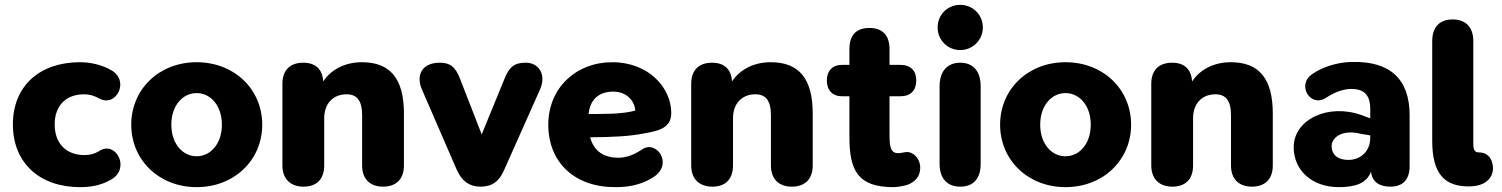

<svg xmlns="http://www.w3.org/2000/svg" viewBox="-20 -759 6180 790"><path d="M309 11C349 11 392 6 437 -20C517 -65 459 -176 394 -141C369 -125 349 -121 327 -121C255 -121 205 -166 205 -247C205 -327 254 -371 326 -371C348 -371 369 -365 390 -353C460 -317 514 -428 438 -470C397 -494 349 -503 309 -503C144 -503 33 -406 33 -247C33 -88 144 11 309 11Z M789 11C944 11 1059 -100 1059 -246C1059 -392 944 -503 789 -503C635 -503 520 -392 520 -246C520 -100 635 11 789 11ZM789 -116C732 -116 685 -167 685 -246C685 -325 732 -376 789 -376C846 -376 893 -325 893 -246C893 -167 846 -116 789 -116Z M1229 9C1285 9 1314 -24 1314 -78V-273C1314 -332 1350 -371 1406 -371C1448 -371 1470 -346 1470 -285V-78C1470 -24 1501 9 1556 9C1612 9 1642 -24 1642 -78V-292C1642 -435 1586 -503 1469 -503C1401 -503 1343 -474 1310 -424C1307 -474 1278 -501 1228 -501C1173 -501 1142 -470 1142 -414V-78C1142 -24 1174 9 1229 9Z M1957 9C2004 9 2034 -12 2054 -59L2202 -391C2228 -449 2200 -501 2143 -501C2098 -501 2075 -485 2055 -433L1962 -206L1874 -432C1854 -486 1830 -501 1790 -501C1715 -501 1691 -449 1716 -391L1860 -59C1881 -13 1912 9 1957 9Z M2516 11C2580 11 2630 -5 2668 -30C2753 -83 2681 -187 2620 -143C2590 -123 2558 -110 2525 -110C2465 -110 2424 -136 2408 -194C2503 -195 2569 -198 2630 -210C2684 -220 2742 -229 2742 -294C2742 -397 2650 -503 2499 -503C2350 -503 2236 -397 2236 -246C2236 -91 2344 13 2516 11ZM2402 -290C2408 -351 2445 -382 2504 -382C2553 -382 2590 -350 2594 -304C2539 -289 2469 -290 2402 -290Z M2911 9C2967 9 2996 -24 2996 -78V-273C2996 -332 3032 -371 3088 -371C3130 -371 3152 -346 3152 -285V-78C3152 -24 3183 9 3238 9C3294 9 3324 -24 3324 -78V-292C3324 -435 3268 -503 3151 -503C3083 -503 3025 -474 2992 -424C2989 -474 2960 -501 2910 -501C2855 -501 2824 -470 2824 -414V-78C2824 -24 2856 9 2911 9Z M3656 11C3667 11 3701 7 3720 -1C3755 -17 3769 -44 3766 -78C3762 -109 3736 -137 3707 -133C3694 -132 3694 -130 3680 -129C3643 -126 3640 -157 3640 -207V-363H3685C3727 -363 3750 -387 3750 -428C3750 -468 3727 -492 3685 -492H3640V-557C3640 -614 3611 -644 3557 -644C3503 -644 3475 -614 3475 -557V-492H3442C3407 -492 3382 -468 3382 -428C3382 -387 3407 -363 3442 -363H3475V-196C3475 -58 3509 11 3656 11Z M3931 9C3986 9 4015 -25 4015 -85V-404C4015 -465 3985 -501 3931 -501C3877 -501 3846 -465 3846 -404V-85C3846 -25 3877 9 3931 9ZM3931 -553C3982 -553 4024 -594 4024 -646C4024 -699 3982 -739 3931 -739C3879 -739 3838 -699 3838 -646C3838 -594 3879 -553 3931 -553Z M4364 11C4519 11 4634 -100 4634 -246C4634 -392 4519 -503 4364 -503C4210 -503 4095 -392 4095 -246C4095 -100 4210 11 4364 11ZM4364 -116C4307 -116 4260 -167 4260 -246C4260 -325 4307 -376 4364 -376C4421 -376 4468 -325 4468 -246C4468 -167 4421 -116 4364 -116Z M4804 9C4860 9 4889 -24 4889 -78V-273C4889 -332 4925 -371 4981 -371C5023 -371 5045 -346 5045 -285V-78C5045 -24 5076 9 5131 9C5187 9 5217 -24 5217 -78V-292C5217 -435 5161 -503 5044 -503C4976 -503 4918 -474 4885 -424C4882 -474 4853 -501 4803 -501C4748 -501 4717 -470 4717 -414V-78C4717 -24 4749 9 4804 9Z M5489 11C5557 11 5604 -5 5621 -53C5626 -7 5660 9 5701 9C5753 9 5780 -21 5780 -75V-285C5780 -434 5699 -508 5543 -504C5506 -504 5439 -494 5382 -456C5312 -412 5371 -315 5435 -356C5481 -386 5515 -393 5541 -393C5599 -393 5618 -361 5618 -310V-272L5583 -285C5446 -335 5303 -268 5303 -153C5303 -60 5376 11 5489 11ZM5459 -157C5459 -195 5505 -228 5581 -208L5618 -202V-191C5618 -137 5578 -101 5528 -101C5482 -101 5459 -125 5459 -157Z M6123 -67C6123 -86 6115 -132 6064 -132C6040 -132 6042 -159 6042 -177V-590C6042 -646 6012 -679 5957 -679C5902 -679 5873 -646 5873 -590V-179C5873 -40 5927 8 6023 8C6097 8 6123 -31 6123 -67Z"/></svg>

Font: SN Pro Heavy
Style: Regular
Weight: 800
Designer: Tobias Whetton
Foundry: Supernotes
Version: Version 1.001;Glyphs 3.2 (3249)